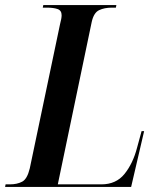

<svg xmlns="http://www.w3.org/2000/svg" viewBox="-49 -734 619 754"><path d="M-29 0 -27 -10H-10Q18 -10 38 -20.5Q58 -31 68 -73L187 -640Q193 -662 193 -674Q193 -693 177 -698.5Q161 -704 135 -704H119L121 -714H408L406 -704H390Q361 -704 340 -694Q319 -684 311 -647L178 -10H349Q407 -10 440 -51Q473 -92 489 -153L507 -219H517L466 0Z"/></svg>

Font: Noto Serif Display Condensed SemiBold
Style: Italic
Weight: 600
Width: 3
Italic angle: -12°
Designer: Monotype Design Team
Foundry: Monotype Imaging Inc.
Version: Version 2.009